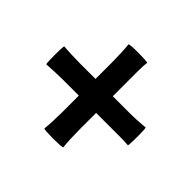

<svg xmlns="http://www.w3.org/2000/svg" viewBox="-132 -802 855 855"><g transform="rotate(45 295.0 -374.5)"><path d="M349 -533V-587C349 -606 350 -627 352 -640C349 -646 240 -646 235 -640C238 -614 240 -570 240 -534V-427H139C105 -427 64 -429 39 -431C35 -427 35 -322 39 -318C72 -320 105 -322 139 -322H240V-216C240 -180 238 -136 235 -110C240 -104 349 -104 354 -110C351 -136 349 -180 349 -216V-322H450H501C519 -322 539 -321 551 -320C555 -322 555 -427 551 -432C518 -429 485 -427 450 -427H349Z"/></g></svg>

Font: GenSekiGothic2 TW B
Style: Regular
Weight: 700
Version: Version 2.100;PS 2.1;hotconv 16.6.51;makeotf.lib2.5.65220 DE